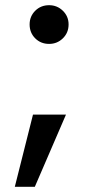

<svg xmlns="http://www.w3.org/2000/svg" viewBox="-20 -580 343 739"><path d="M169 -411Q137 -411 115.5 -432.5Q94 -454 94 -486Q94 -517 115.5 -538.5Q137 -560 169 -560Q200 -560 222 -538.5Q244 -517 244 -486Q244 -454 222 -432.5Q200 -411 169 -411ZM107 -139H234L114 139H37Z"/></svg>

Font: Albert Sans SemiBold
Style: Regular
Weight: 600
Designer: Andreas Rasmussen
Foundry: a.Foundry
Version: Version 1.025